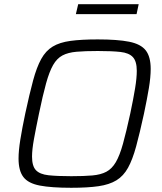

<svg xmlns="http://www.w3.org/2000/svg" viewBox="-20 -883 770 911"><path d="M318 8Q224 8 169 -2.5Q114 -13 91 -43Q68 -73 68 -131Q68 -168 76.5 -221Q85 -274 100 -345Q120 -438 137 -501Q154 -564 175.5 -603Q197 -642 230 -662Q263 -682 314.5 -689Q366 -696 444 -696Q538 -696 593 -685Q648 -674 671.5 -644Q695 -614 695 -556Q695 -517 686.5 -465.5Q678 -414 663 -343Q643 -251 626 -188.5Q609 -126 587.5 -87Q566 -48 532.5 -27.5Q499 -7 447.5 0.5Q396 8 318 8ZM318 -47Q378 -47 418 -50.5Q458 -54 484.5 -68Q511 -82 529.5 -113.5Q548 -145 563.5 -201Q579 -257 598 -344Q613 -415 621 -464Q629 -513 629 -547Q629 -592 610.5 -612Q592 -632 551.5 -636.5Q511 -641 444 -641Q384 -641 343.5 -637.5Q303 -634 276.5 -620Q250 -606 232 -574.5Q214 -543 198.5 -487Q183 -431 165 -344Q150 -272 141 -222.5Q132 -173 132 -140Q132 -95 150.5 -75.5Q169 -56 210 -51.5Q251 -47 318 -47ZM340 -816 351 -863H638L628 -816Z"/></svg>

Font: Saira Light
Style: Italic
Weight: 300
Italic angle: -12°
Designer: Hector Gatti with collaboration of the Omnibus-Type team
Foundry: Omnibus-Type
Version: Version 1.100; ttfautohint (v1.8.3)